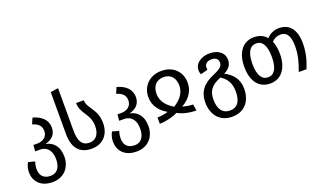

<svg xmlns="http://www.w3.org/2000/svg" viewBox="-87 -1344 3649 2151"><g transform="rotate(-20 1738.0 -268.5)"><path d="M35 22C35 124 101 216 250 216C388 216 469 116 469 -8C469 -133 405 -197 318 -213C393 -231 448 -277 448 -361C448 -459 377 -516 282 -541L252 -471C324 -449 356 -413 356 -355C356 -287 301 -249 235 -249H187L181 -175H235C334 -175 372 -101 372 -15C372 69 341 142 250 142C169 142 128 93 128 20C128 -16 134 -44 143 -69L64 -90C46 -56 35 -22 35 22Z M572 -739V-240C572 -72 648 14 788 14C935 14 1005 -90 1005 -213C1005 -387 889 -425 889 -527H797C797 -396 910 -361 910 -213C910 -121 870 -58 789 -58C697 -58 664 -127 664 -247V-753Z M1037 22C1037 124 1103 216 1252 216C1390 216 1471 116 1471 -8C1471 -133 1407 -197 1320 -213C1395 -231 1450 -277 1450 -361C1450 -459 1379 -516 1284 -541L1254 -471C1326 -449 1358 -413 1358 -355C1358 -287 1303 -249 1237 -249H1189L1183 -175H1237C1336 -175 1374 -101 1374 -15C1374 69 1343 142 1252 142C1171 142 1130 93 1130 20C1130 -16 1136 -44 1145 -69L1066 -90C1048 -56 1037 -22 1037 22Z M1580 -315C1580 -191 1657 -123 1727 -83C1688 -70 1628 -63 1599 -63V12C1673 12 1767 -12 1814 -39C1866 -12 1936 12 2036 12L2024 -63C1996 -63 1944 -70 1900 -83C1972 -124 2050 -194 2050 -316C2050 -436 1966 -539 1816 -539C1666 -539 1580 -431 1580 -315ZM1679 -315C1679 -406 1728 -465 1816 -465C1903 -465 1951 -406 1951 -316C1951 -212 1877 -151 1815 -112C1753 -151 1679 -211 1679 -315Z M2159 -36C2159 107 2242 216 2390 216C2529 216 2622 124 2622 -36C2622 -152 2558 -224 2469 -268C2543 -306 2563 -349 2563 -403C2563 -483 2495 -539 2390 -539C2294 -539 2211 -486 2211 -402C2211 -383 2215 -367 2222 -352L2307 -374C2306 -380 2305 -388 2305 -401C2305 -437 2330 -469 2390 -469C2444 -469 2467 -439 2467 -406C2467 -363 2450 -339 2351 -297C2224 -243 2159 -165 2159 -36ZM2413 -243C2483 -199 2523 -140 2523 -36C2523 78 2480 142 2390 142C2306 142 2256 82 2256 -36C2256 -136 2293 -193 2413 -243Z M2706 -263C2706 -91 2784 12 2919 12C3053 12 3132 -96 3132 -264C3132 -325 3122 -377 3104 -419C3136 -451 3171 -465 3211 -465C3275 -465 3321 -423 3321 -287C3321 -192 3302 -112 3260 0H3352C3382 -73 3414 -166 3414 -288C3414 -455 3338 -539 3219 -539C3160 -539 3109 -516 3070 -474C3034 -516 2984 -539 2920 -539C2785 -539 2706 -431 2706 -263ZM2920 -465C2992 -465 3035 -401 3035 -264C3035 -126 2992 -62 2919 -62C2846 -62 2803 -126 2803 -263C2803 -401 2847 -465 2920 -465Z"/></g></svg>

Font: FiraGO Unicode
Style: Regular
Weight: 400
Designer: bBox Type
Foundry: bBox Type GmbH
Version: Version 1.001;PS 001.001;hotconv 1.0.88;makeotf.lib2.5.64775